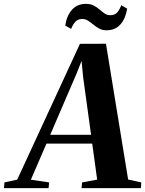

<svg xmlns="http://www.w3.org/2000/svg" viewBox="-98 -972 750 992"><path d="M-77.5 0 -75 -29.5 -9 -44 315 -745.5 449.5 -746 564 -44.5 632 -29.5 630 0H323.5L326 -29.5L404 -44L378.5 -230H142L61.5 -43.5L156 -29.5L153 0ZM161.5 -275.5H372.5L331.5 -573.5L323.5 -657.5L297 -590.5ZM452 -815.5Q431 -815.5 414.8 -824.2Q398.5 -833 384.8 -844.5Q371 -856 357.2 -865Q343.5 -874 327.5 -874Q305 -874 292 -860.2Q279 -846.5 269.5 -822.5L239 -840Q246.5 -890.5 273.5 -921.2Q300.5 -952 346 -952Q370 -952 386.5 -943.2Q403 -934.5 416.2 -923Q429.5 -911.5 442.2 -902.5Q455 -893.5 470.5 -893.5Q493 -893 506 -906.2Q519 -919.5 528.5 -945L559 -927.5Q551 -876 524.2 -845.8Q497.5 -815.5 452 -815.5Z"/></svg>

Font: Merriweather 96pt
Style: Bold Italic
Weight: 700
Italic angle: -7.8°
Version: Version 2.101